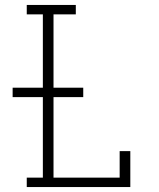

<svg xmlns="http://www.w3.org/2000/svg" viewBox="-20 -755 640 775"><path d="M88 0V-38H153V-363H31V-401H153V-697H88V-735H286V-697H196V-401H316V-363H196V-38H463V-145H506V0Z"/></svg>

Font: Iosevka Curly Slab XLtEx
Style: Regular
Weight: 200
Width: 7
Monospace: yes
Designer: Belleve Invis
Foundry: Belleve Invis
Version: Version 11.1.0; ttfautohint (v1.8.3)